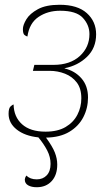

<svg xmlns="http://www.w3.org/2000/svg" viewBox="-20 -567 459 805"><path d="M134 218Q112 218 98 210Q84 202 84 186Q84 183 85.5 178.5Q87 174 91 169Q106 185 134 185Q160 185 176 168Q192 151 192 120Q192 91 178 64Q164 37 141 9Q84 3 50 -24Q16 -51 16 -90Q16 -114 25 -121.5Q34 -129 37 -129Q38 -77 72.5 -46Q107 -15 171 -15Q222 -15 255 -34.5Q288 -54 304.5 -86Q321 -118 321 -155Q321 -196 302 -221Q283 -246 252.5 -258Q222 -270 188 -270H118L124 -295H204Q274 -295 314.5 -332Q355 -369 355 -424Q355 -462 327.5 -492Q300 -522 232 -522Q180 -522 141.5 -496Q103 -470 95 -414Q89 -415 82.5 -420.5Q76 -426 76 -445Q76 -462 90.5 -486Q105 -510 139 -528.5Q173 -547 230 -547Q305 -547 344 -512Q383 -477 383 -423Q383 -366 345 -329Q307 -292 251 -281V-280Q294 -270 321.5 -238.5Q349 -207 349 -158Q349 -114 329.5 -76Q310 -38 271 -14.5Q232 9 173 10Q200 47 210 72.5Q220 98 220 123Q220 167 196.5 192.5Q173 218 134 218Z"/></svg>

Font: Noto Serif Thin
Style: Italic
Weight: 100
Italic angle: -12°
Designer: Monotype Design Team
Foundry: Monotype Imaging Inc.
Version: Version 2.014; ttfautohint (v1.8.4.7-5d5b)